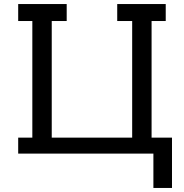

<svg xmlns="http://www.w3.org/2000/svg" viewBox="-20 -760 910 950"><path d="M730 -79H831V170H739V0H70V-79H140V-656H70V-740H310V-656H236V-79H634V-656H560V-740H800V-656H730Z"/></svg>

Font: Arvo
Style: Regular
Weight: 400
Designer: Anton Koovit (Cyrillic Expansion: Cyreal)
Foundry: Anton Koovit, Yassin Baggar
Version: Version 3.000